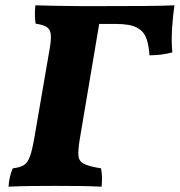

<svg xmlns="http://www.w3.org/2000/svg" viewBox="-20 -699 676 722"><path d="M12 3Q15 -37 28 -66Q55 -69 69.5 -78Q84 -87 92.5 -110.5Q101 -134 109 -180L166 -511Q173 -549 171 -569Q169 -589 155.5 -597.5Q142 -606 114 -610Q109 -640 113 -679Q153 -678 197.5 -677Q242 -676 284 -676Q326 -676 360 -676Q459 -676 522 -676.5Q585 -677 636 -679Q630 -639 627 -591.5Q624 -544 628 -502Q588 -491 542 -491Q540 -528 530.5 -554.5Q521 -581 495 -595Q469 -609 416 -609H353L280 -176Q273 -134 275 -113Q277 -92 296.5 -82.5Q316 -73 360 -66Q366 -35 362 3Q322 1 278 0.5Q234 0 187 0Q141 0 96.5 0.5Q52 1 12 3Z"/></svg>

Font: Vollkorn ExtraBold
Style: Italic
Weight: 800
Italic angle: -11°
Designer: Friedrich Althausen
Foundry: Friedrich Althausen
Version: Version 5.000; ttfautohint (v1.8.3)